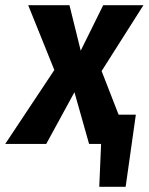

<svg xmlns="http://www.w3.org/2000/svg" viewBox="-67 -551 569 735"><path d="M322 -279 387 -112H453L414 164H313L320 0H274L218 -198L110 0H-47L141 -283L41 -531H199L242 -357L328 -531H482Z"/></svg>

Font: Fira Sans Condensed
Style: Bold Italic
Weight: 700
Width: 3
Italic angle: -8°
Designer: Carrois Corporate & Edenspiekermann AG
Foundry: Carrois Corporate GbR & Edenspiekermann AG
Version: Version 4.203